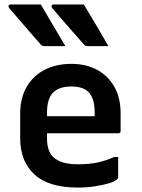

<svg xmlns="http://www.w3.org/2000/svg" viewBox="-20 -835 640 866"><path d="M164 -815Q192 -767 219.5 -720.5Q247 -674 275 -627H180Q169 -627 163 -635Q134 -668 111.5 -694Q89 -720 67.5 -745Q46 -770 21 -799Q17 -805 19 -810Q21 -815 27 -815ZM358 -815Q387 -767 414.5 -720.5Q442 -674 469 -627H375Q364 -627 358 -635Q329 -668 306 -694Q283 -720 261.5 -745Q240 -770 215 -799Q211 -805 213.5 -810Q216 -815 222 -815ZM302 -547Q367 -547 417 -520.5Q467 -494 495.5 -444Q524 -394 524 -324V-244Q524 -234 514 -234H192V-211Q192 -155 219 -128Q237 -110 265.5 -102Q294 -94 331 -94Q384 -94 422 -102.5Q460 -111 495 -127H513V-35Q513 -30 509 -27Q500 -17 472 -8.5Q444 0 407 5.5Q370 11 330 11Q200 11 135.5 -48Q71 -107 71 -211V-322Q71 -393 100.5 -443.5Q130 -494 182 -520.5Q234 -547 302 -547ZM302 -445Q247 -445 219.5 -417.5Q192 -390 192 -326V-311H407V-328Q407 -392 379 -420Q354 -445 302 -445Z"/></svg>

Font: Recursive Sn Lnr St SmB
Style: Regular
Weight: 600
Version: Version 1.079;hotconv 1.0.112;makeotfexe 2.5.65598; ttfautoh